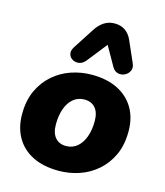

<svg xmlns="http://www.w3.org/2000/svg" viewBox="-117 -873 836 973"><g transform="rotate(15 301.0 -386.5)"><path d="M282 11Q201 11 144.5 -17.5Q88 -46 58.5 -98Q29 -150 29 -219Q29 -290 53.5 -343Q78 -396 119.5 -432Q161 -468 213 -485.5Q265 -503 320 -503Q400 -503 456.5 -474.5Q513 -446 543 -394.5Q573 -343 573 -274Q573 -202 548.5 -149Q524 -96 482.5 -60Q441 -24 389 -6.5Q337 11 282 11ZM285 -120Q319 -120 343.5 -140.5Q368 -161 381 -197Q394 -233 394 -279Q394 -324 373.5 -348Q353 -372 316 -372Q283 -372 258.5 -352Q234 -332 221 -296Q208 -260 208 -213Q208 -168 228.5 -144Q249 -120 285 -120ZM503 -615Q514 -592 506 -574.5Q498 -557 481 -548.5Q464 -540 445.5 -544Q427 -548 415 -568L357 -670L274 -565Q259 -547 240.5 -544Q222 -541 206.5 -550Q191 -559 186.5 -576Q182 -593 196 -615L264 -720Q283 -751 308 -767.5Q333 -784 364 -784Q397 -784 420 -768Q443 -752 456 -722Z"/></g></svg>

Font: Nunito ExtraLight Black
Style: Italic
Weight: 900
Italic angle: -9°
Version: Version 3.602